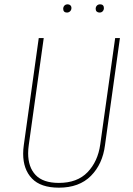

<svg xmlns="http://www.w3.org/2000/svg" viewBox="-20 -857 616 887"><path d="M465 -186Q454 -99 400 -44.5Q346 10 252 10Q168 10 127.5 -32.5Q87 -75 87 -147Q87 -166 90 -187L159 -681H182L113 -188Q110 -167 110 -149Q110 -85 144.5 -48.5Q179 -12 252 -12Q337 -12 384.5 -61.5Q432 -111 443 -189L512 -681H534ZM272 -816Q272 -825 277.5 -831Q283 -837 293 -837Q300 -837 305 -832.5Q310 -828 310 -820Q310 -811 304 -805Q298 -799 289 -799Q281 -799 276.5 -803.5Q272 -808 272 -816ZM422 -816Q422 -825 427.5 -831Q433 -837 443 -837Q451 -837 455.5 -832.5Q460 -828 460 -820Q460 -811 454.5 -805Q449 -799 440 -799Q432 -799 427 -803.5Q422 -808 422 -816Z"/></svg>

Font: Fira Sans Condensed Thin
Style: Italic
Weight: 250
Width: 3
Italic angle: -8°
Designer: Carrois Corporate & Edenspiekermann AG
Foundry: Carrois Corporate GbR & Edenspiekermann AG
Version: Version 4.203